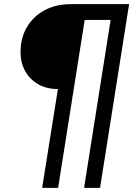

<svg xmlns="http://www.w3.org/2000/svg" viewBox="-20 -725 654 925"><path d="M183 180 259 -296Q204 -296 163.5 -319.5Q123 -343 101 -383Q79 -423 79 -473Q79 -543 110 -595Q141 -647 195.5 -676Q250 -705 319 -705H602L462 180H385L513 -629H388L260 180Z"/></svg>

Font: Mulish ExtraLight SemiBold
Style: Italic
Weight: 600
Italic angle: -9°
Version: Version 3.603